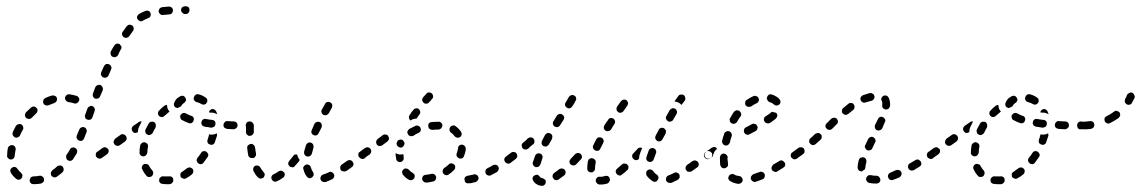

<svg xmlns="http://www.w3.org/2000/svg" viewBox="-20 -573 3655 615"><path d="M115 13Q117 12 119 10Q120 7 121 5Q121 3 121 0Q120 -5 115 -8Q111 -11 106 -10Q97 -8 87 -8Q85 -8 82 -7Q80 -6 78 -4Q77 -2 76 0Q75 2 75 5Q75 10 79 14Q82 17 88 17Q100 17 111 15Q113 14 115 13ZM41 3Q46 2 49 -2Q51 -4 51 -6Q52 -9 52 -11Q52 -14 50 -16Q49 -18 47 -20Q41 -25 36 -32Q33 -37 28 -38Q23 -39 19 -36Q17 -35 15 -33Q14 -31 13 -28Q13 -26 13 -24Q14 -21 15 -19Q22 -8 32 0Q36 3 41 3ZM183 -25Q184 -28 184 -30Q184 -33 183 -35Q182 -37 181 -39Q177 -43 172 -43Q167 -43 163 -40Q156 -33 148 -28Q146 -26 145 -24Q143 -22 143 -19Q142 -17 143 -15Q143 -12 145 -10Q148 -6 153 -5Q158 -4 162 -7Q171 -13 180 -21Q182 -23 183 -25ZM227 -92Q225 -97 221 -99Q219 -100 216 -101Q214 -101 211 -100Q209 -100 207 -98Q205 -97 204 -94Q199 -85 193 -77Q191 -73 192 -68Q193 -62 197 -60Q199 -58 202 -58Q204 -57 206 -58Q209 -58 211 -60Q213 -61 214 -63Q220 -72 226 -82Q228 -87 227 -92ZM3 -71Q4 -69 5 -67Q7 -65 9 -64Q11 -62 14 -62Q19 -62 23 -65Q27 -69 27 -74Q28 -84 30 -93Q31 -96 30 -98Q29 -101 28 -103Q27 -105 25 -106Q22 -108 20 -108Q15 -109 11 -106Q6 -103 5 -98Q3 -87 3 -76Q2 -73 3 -71ZM258 -154Q258 -156 257 -158Q256 -161 255 -162Q253 -164 251 -165Q246 -167 241 -165Q236 -163 234 -158Q230 -148 226 -139Q224 -134 226 -130Q228 -125 232 -123Q237 -121 242 -122Q247 -124 249 -129Q253 -138 257 -149Q258 -151 258 -154ZM20 -145Q20 -142 21 -140Q22 -138 24 -136Q25 -134 28 -133Q32 -131 37 -133Q42 -135 44 -139Q48 -149 53 -157Q54 -159 55 -162Q55 -164 54 -167Q54 -169 52 -171Q51 -173 49 -174Q44 -177 39 -175Q34 -174 31 -170Q26 -160 21 -150Q20 -147 20 -145ZM283 -226Q281 -231 276 -233Q274 -234 271 -234Q269 -234 267 -232Q264 -231 263 -230Q261 -228 260 -225L253 -206Q251 -201 253 -196Q255 -191 260 -190Q262 -189 265 -189Q267 -189 270 -190Q272 -191 274 -193Q275 -195 276 -197L283 -217Q285 -222 283 -226ZM61 -209Q60 -207 60 -204Q60 -202 61 -199Q62 -197 64 -195Q68 -192 73 -192Q78 -192 82 -196Q89 -203 96 -210Q98 -211 99 -214Q100 -216 100 -218Q100 -221 100 -223Q99 -226 97 -227Q94 -231 89 -232Q84 -232 80 -229Q71 -221 63 -213Q62 -211 61 -209ZM121 -256Q119 -254 119 -252Q118 -249 118 -247Q118 -244 119 -242Q120 -240 122 -238Q124 -236 126 -236Q128 -235 131 -235Q133 -235 136 -236Q145 -240 154 -243Q159 -245 161 -249Q164 -254 162 -259Q161 -264 156 -266Q151 -268 146 -267Q136 -264 125 -259Q123 -258 121 -256ZM198 -271Q195 -270 193 -268Q191 -267 190 -265Q189 -263 188 -260Q188 -255 191 -251Q194 -247 199 -246Q209 -245 217 -242Q222 -240 227 -243Q231 -245 233 -250Q234 -252 234 -255Q234 -257 233 -259Q231 -262 230 -263Q228 -265 225 -266Q215 -269 202 -271Q200 -271 198 -271ZM308 -294Q306 -299 301 -301Q297 -302 292 -300Q287 -298 285 -293L278 -274Q276 -269 278 -264Q280 -259 285 -257Q290 -256 295 -258Q299 -260 301 -265L309 -284Q311 -289 308 -294ZM337 -356Q337 -358 336 -360Q335 -363 333 -364Q332 -366 329 -367Q327 -368 325 -368Q322 -368 320 -368Q318 -367 316 -365Q314 -363 313 -361Q309 -351 304 -341Q302 -336 304 -332Q306 -327 311 -325Q316 -323 321 -325Q326 -327 328 -332Q332 -342 336 -351Q337 -353 337 -356ZM369 -419Q369 -422 369 -424Q368 -426 366 -428Q365 -430 363 -432Q358 -434 353 -433Q348 -431 346 -427Q340 -418 335 -408Q333 -403 335 -398Q336 -393 341 -391Q345 -389 350 -390Q355 -392 358 -396Q362 -406 367 -415Q369 -417 369 -419ZM408 -483Q408 -488 404 -491Q399 -494 394 -494Q389 -493 386 -489Q380 -480 373 -471Q370 -467 371 -462Q372 -457 376 -454Q381 -451 386 -452Q391 -453 394 -457Q400 -466 406 -474Q409 -478 408 -483ZM459 -517Q461 -519 462 -521Q463 -524 463 -526Q463 -529 462 -531Q461 -536 456 -538Q451 -540 446 -538Q435 -534 425 -528Q421 -525 419 -520Q418 -515 421 -511Q424 -507 429 -505Q434 -504 438 -507Q445 -511 455 -515Q457 -516 459 -517ZM531 -531Q534 -535 534 -540Q534 -545 530 -549Q526 -552 521 -552Q509 -551 499 -550Q497 -549 494 -548Q492 -547 491 -545Q489 -543 489 -541Q488 -538 488 -536Q489 -531 493 -528Q497 -524 502 -525Q512 -526 523 -527Q528 -527 531 -531ZM584 -532Q587 -536 587 -541Q587 -546 584 -550Q580 -553 575 -553H573Q568 -553 564 -550Q560 -546 560 -541Q560 -536 564 -532Q568 -528 573 -528H575Q580 -528 584 -532Z M524 17Q527 16 529 15Q531 14 532 12Q534 10 535 8Q535 5 535 3Q535 -2 531 -6Q526 -9 521 -8Q517 -8 513 -8Q508 -8 504 -8Q501 -9 499 -8Q497 -7 495 -6Q493 -4 491 -2Q490 0 490 2Q489 8 492 12Q496 16 501 16Q507 17 513 17Q519 17 524 17ZM599 -23Q600 -28 597 -32Q595 -34 593 -35Q591 -36 588 -37Q586 -37 584 -36Q581 -36 579 -34Q571 -28 564 -23Q561 -22 560 -20Q558 -18 558 -16Q557 -13 558 -11Q558 -8 559 -6Q562 -2 567 -1Q572 1 576 -2Q586 -7 594 -14Q599 -18 599 -23ZM458 -6Q463 -6 467 -9Q470 -13 471 -18Q471 -23 468 -27Q462 -33 458 -41Q456 -46 451 -47Q446 -49 441 -47Q439 -46 437 -44Q436 -42 435 -40Q434 -37 434 -35Q435 -32 436 -30Q441 -19 449 -10Q452 -6 458 -6ZM647 -79Q645 -84 641 -87Q639 -88 637 -89Q634 -89 632 -89Q629 -88 627 -87Q625 -85 624 -83Q619 -75 613 -68Q609 -63 610 -58Q611 -53 615 -50Q617 -48 619 -48Q621 -47 624 -47Q626 -48 629 -49Q631 -50 632 -52Q639 -61 645 -70Q648 -74 647 -79ZM328 -87Q329 -92 326 -96Q324 -98 322 -99Q320 -101 318 -101Q315 -102 313 -101Q310 -100 308 -99Q298 -91 292 -87Q290 -86 288 -84Q287 -82 287 -79Q286 -77 287 -74Q287 -72 289 -70Q292 -66 297 -65Q302 -64 306 -67Q312 -71 323 -79Q327 -82 328 -87ZM430 -76Q433 -73 438 -72Q443 -72 447 -75Q451 -79 452 -84Q452 -93 454 -103Q455 -108 452 -112Q449 -116 444 -117Q442 -118 439 -117Q437 -117 435 -115Q433 -114 431 -112Q430 -110 429 -107Q427 -97 427 -86Q426 -80 430 -76ZM384 -124Q385 -126 386 -128Q386 -131 385 -133Q385 -136 383 -138Q380 -142 375 -143Q370 -144 366 -141L349 -129Q347 -127 346 -125Q345 -123 344 -120Q344 -118 344 -116Q345 -113 346 -111Q348 -109 350 -108Q352 -106 355 -106Q357 -106 360 -106Q362 -107 364 -108L381 -120Q383 -122 384 -124ZM675 -142Q675 -144 674 -146Q671 -144 667 -143Q661 -141 654 -142Q652 -142 650 -143Q648 -134 645 -126Q644 -123 644 -121Q644 -119 645 -116Q646 -114 648 -112Q650 -111 653 -110Q657 -108 662 -110Q667 -113 668 -117Q672 -128 675 -138Q675 -140 675 -142ZM446 -149Q447 -144 452 -142Q457 -139 461 -141Q466 -143 469 -147Q473 -156 478 -164Q480 -169 479 -174Q478 -179 474 -182Q469 -184 464 -183Q459 -182 456 -177Q451 -168 446 -158Q444 -154 446 -149ZM412 -147Q407 -148 404 -153Q403 -155 402 -157Q402 -159 402 -162Q402 -164 404 -166Q405 -169 407 -170L422 -180L424 -182Q426 -183 429 -184Q431 -184 434 -184Q430 -176 426 -168Q423 -162 422 -155Q422 -153 422 -150Q417 -147 412 -147ZM789 -162Q792 -166 793 -171Q793 -173 792 -176Q791 -178 789 -180Q787 -182 785 -183Q783 -183 780 -184H779Q774 -184 770 -180Q767 -176 767 -171Q767 -169 768 -166Q769 -164 770 -162Q772 -160 774 -159Q777 -159 779 -159H780Q785 -158 789 -162ZM733 -160Q735 -161 737 -163Q739 -164 740 -167Q741 -169 741 -171Q741 -177 738 -180Q734 -184 729 -184L709 -185Q706 -185 704 -185Q702 -184 700 -182Q698 -180 697 -178Q696 -176 696 -173Q695 -168 699 -164Q702 -161 708 -160L728 -159Q731 -159 733 -160ZM661 -165Q664 -166 666 -167Q668 -169 669 -171Q670 -173 670 -175Q671 -181 668 -185Q664 -189 659 -189Q649 -190 639 -192Q634 -193 630 -190Q626 -187 625 -181Q625 -179 625 -177Q626 -174 627 -172Q629 -170 631 -169Q633 -168 636 -167Q646 -166 656 -164Q659 -164 661 -165ZM594 -179Q599 -182 600 -187Q601 -189 601 -192Q601 -194 600 -196Q598 -198 597 -200Q595 -202 592 -202Q582 -206 575 -210Q571 -212 566 -211Q561 -209 558 -204Q556 -200 558 -195Q559 -190 564 -188Q573 -183 584 -179Q589 -177 594 -179ZM486 -210Q486 -205 489 -202Q493 -198 498 -198Q503 -198 507 -202Q514 -208 521 -214Q522 -215 522 -215Q523 -216 523 -216Q519 -220 517 -225Q515 -231 515 -237Q512 -237 510 -236Q507 -235 506 -234Q497 -227 490 -219Q486 -216 486 -210ZM653 -220Q655 -222 657 -223Q662 -225 667 -222Q671 -220 673 -215Q675 -211 676 -207Q675 -207 674 -208Q668 -211 662 -212Q655 -212 649 -213Q649 -214 650 -215Q650 -216 650 -216Q651 -219 653 -220ZM538 -234Q536 -239 538 -244Q541 -251 546 -257Q551 -261 558 -265Q562 -267 567 -266Q572 -264 574 -259Q576 -257 576 -255Q576 -252 575 -250Q574 -247 573 -246Q571 -244 569 -243Q563 -239 561 -234Q561 -234 560 -233Q560 -233 560 -232Q560 -232 559 -232Q554 -230 549 -227Q548 -227 547 -227Q546 -227 545 -228Q540 -229 538 -234ZM606 -269Q602 -266 601 -261Q599 -256 602 -252Q605 -247 610 -246Q618 -244 625 -240Q627 -239 629 -238Q632 -238 634 -238Q637 -239 639 -240Q641 -242 642 -244Q644 -246 644 -248Q644 -251 644 -253Q643 -256 642 -258Q640 -260 638 -261Q628 -268 616 -271Q610 -272 606 -269Z M1048 -2Q1049 -4 1050 -6Q1051 -9 1051 -11Q1050 -13 1049 -16Q1047 -20 1042 -22Q1037 -24 1033 -21Q1022 -16 1015 -14Q1013 -13 1011 -12Q1009 -10 1008 -8Q1007 -6 1006 -3Q1006 -1 1007 2Q1008 6 1013 9Q1018 11 1023 10Q1032 7 1044 1Q1046 0 1048 -2ZM892 -12Q893 -17 890 -21Q888 -23 886 -24Q884 -26 882 -26Q879 -27 877 -26Q874 -25 872 -24Q864 -18 857 -15Q852 -13 850 -8Q848 -4 850 1Q851 3 853 5Q854 7 857 8Q859 9 861 9Q864 9 866 8Q876 4 887 -4Q891 -7 892 -12ZM810 -2Q812 -1 815 -1Q817 -1 820 -2Q822 -3 824 -4Q827 -8 828 -13Q828 -18 824 -22Q819 -28 814 -36Q813 -39 811 -40Q809 -42 807 -42Q805 -43 802 -43Q800 -43 797 -42Q795 -40 794 -39Q792 -37 791 -34Q791 -32 791 -29Q791 -27 792 -25Q798 -13 806 -5Q808 -3 810 -2ZM971 -2Q976 -2 980 -5Q982 -7 983 -9Q985 -11 985 -14Q985 -16 984 -18Q984 -21 982 -23Q978 -28 976 -36Q975 -41 971 -44Q966 -47 961 -46Q959 -45 957 -44Q955 -42 953 -40Q952 -38 951 -36Q951 -33 952 -31Q955 -17 963 -7Q966 -3 971 -2ZM1112 -45Q1113 -50 1110 -54Q1107 -59 1102 -60Q1097 -61 1092 -58Q1083 -52 1075 -46Q1073 -45 1072 -43Q1070 -41 1070 -38Q1069 -36 1070 -34Q1070 -31 1071 -29Q1074 -25 1079 -24Q1084 -23 1089 -25Q1097 -31 1106 -37Q1111 -40 1112 -45ZM939 -60Q940 -60 940 -61Q938 -63 937 -65Q933 -71 932 -78Q931 -78 929 -78Q928 -79 927 -78Q924 -78 922 -77Q920 -75 919 -73Q912 -65 906 -57Q903 -53 903 -48Q904 -43 908 -40Q910 -38 912 -38Q915 -37 917 -37Q919 -37 922 -38Q924 -40 925 -42Q932 -49 939 -58Q939 -59 939 -60ZM1153 -70Q1154 -72 1154 -75Q1155 -77 1154 -80Q1154 -82 1152 -84Q1149 -88 1144 -89Q1139 -90 1135 -87H1134Q1132 -85 1131 -83Q1129 -81 1129 -79Q1128 -76 1129 -74Q1130 -71 1131 -69Q1134 -65 1139 -64Q1144 -63 1148 -66L1149 -67Q1151 -68 1153 -70ZM781 -68Q785 -66 790 -67Q793 -67 795 -68Q797 -70 798 -72Q799 -74 800 -76Q800 -79 800 -81Q798 -91 797 -101Q796 -104 795 -106Q794 -108 792 -109Q790 -111 788 -112Q785 -112 783 -112Q778 -111 774 -107Q771 -103 772 -98Q773 -87 775 -76Q776 -71 781 -68ZM954 -82Q955 -80 956 -77Q957 -75 959 -74Q961 -72 964 -72Q966 -71 969 -72Q971 -72 973 -73Q975 -75 977 -77Q978 -79 979 -81Q981 -90 984 -100Q985 -103 984 -105Q984 -108 983 -110Q982 -112 980 -114Q978 -115 976 -116Q971 -118 966 -115Q962 -113 960 -108Q957 -97 954 -87Q954 -84 954 -82ZM769 -145Q770 -143 772 -141Q774 -139 776 -138Q778 -138 781 -138Q786 -138 789 -142Q793 -145 793 -151Q793 -161 793 -171Q793 -176 789 -180Q785 -183 780 -183Q775 -183 771 -180Q768 -176 768 -171Q768 -160 768 -150Q768 -147 769 -145ZM978 -147Q980 -142 985 -140Q990 -138 995 -140Q999 -142 1001 -147Q1005 -156 1010 -165Q1012 -170 1010 -175Q1009 -180 1004 -182Q999 -184 994 -182Q990 -181 987 -176Q983 -166 979 -157Q976 -152 978 -147ZM1010 -213Q1011 -208 1016 -205Q1020 -203 1025 -204Q1030 -206 1033 -210Q1038 -219 1043 -228Q1044 -230 1044 -233Q1045 -235 1044 -238Q1043 -240 1042 -242Q1040 -244 1038 -245Q1033 -248 1028 -246Q1023 -245 1021 -240Q1016 -231 1011 -222Q1008 -217 1010 -213Z M1375 3Q1378 -2 1377 -7Q1376 -9 1375 -11Q1373 -13 1371 -15Q1369 -16 1367 -16Q1364 -17 1362 -16Q1353 -14 1344 -13Q1339 -13 1335 -9Q1332 -5 1332 1Q1333 3 1334 5Q1335 7 1337 9Q1339 11 1341 11Q1344 12 1346 12Q1357 11 1368 8Q1373 7 1375 3ZM1299 4Q1304 2 1307 -2Q1308 -4 1308 -7Q1309 -9 1308 -12Q1307 -14 1306 -16Q1304 -18 1302 -19Q1295 -23 1290 -29Q1288 -31 1286 -32Q1284 -33 1281 -33Q1279 -34 1276 -33Q1274 -32 1272 -30Q1270 -29 1269 -26Q1268 -24 1268 -22Q1268 -19 1269 -17Q1269 -15 1271 -13Q1279 -3 1290 3Q1294 5 1299 4ZM1437 -32Q1438 -34 1438 -37Q1438 -39 1438 -41Q1437 -44 1435 -46Q1431 -49 1426 -50Q1421 -50 1417 -46Q1411 -40 1403 -35Q1399 -32 1398 -27Q1397 -21 1400 -17Q1403 -13 1408 -12Q1413 -11 1417 -14Q1426 -20 1434 -28Q1436 -30 1437 -32ZM1254 -56Q1258 -53 1263 -54Q1268 -55 1271 -59Q1274 -63 1273 -68Q1273 -74 1272 -79Q1266 -78 1260 -78Q1254 -79 1248 -82Q1247 -82 1247 -82Q1247 -73 1249 -65Q1249 -59 1254 -56ZM1167 -82Q1168 -84 1169 -86Q1169 -89 1169 -91Q1168 -94 1167 -96Q1164 -100 1159 -101Q1154 -102 1149 -99L1133 -87Q1131 -86 1129 -84Q1128 -82 1128 -79Q1127 -77 1128 -74Q1128 -72 1130 -70Q1133 -66 1138 -65Q1143 -64 1147 -67L1164 -78Q1166 -80 1167 -82ZM1469 -105Q1465 -109 1460 -110Q1458 -110 1455 -109Q1453 -108 1451 -107Q1449 -105 1448 -103Q1447 -100 1447 -98Q1446 -89 1443 -82Q1442 -80 1442 -77Q1442 -75 1443 -73Q1444 -70 1446 -69Q1448 -67 1450 -66Q1455 -64 1460 -66Q1465 -68 1466 -73Q1471 -84 1472 -96Q1472 -101 1469 -105ZM1251 -109Q1253 -104 1258 -102Q1262 -99 1267 -101Q1272 -103 1274 -108Q1277 -113 1275 -117Q1273 -122 1269 -125Q1264 -127 1259 -125Q1254 -124 1252 -119V-118Q1249 -114 1251 -109ZM1226 -128Q1226 -133 1223 -138Q1220 -142 1215 -142Q1210 -143 1206 -140Q1198 -134 1190 -128Q1186 -125 1185 -120Q1184 -115 1187 -110Q1190 -106 1195 -105Q1201 -105 1205 -108Q1213 -114 1221 -120Q1225 -123 1226 -128ZM1430 -171Q1425 -170 1422 -166Q1419 -161 1420 -156Q1420 -151 1425 -148Q1431 -144 1436 -137Q1439 -133 1444 -132Q1449 -131 1454 -134Q1458 -137 1459 -143Q1459 -148 1456 -152Q1449 -162 1439 -169Q1435 -172 1430 -171ZM1285 -152Q1284 -147 1287 -143Q1289 -138 1295 -137Q1300 -136 1304 -138Q1311 -143 1320 -147Q1325 -149 1327 -153Q1329 -158 1327 -163Q1325 -168 1320 -170Q1315 -172 1311 -170Q1300 -165 1291 -160Q1287 -157 1285 -152ZM1354 -178Q1351 -174 1352 -169Q1352 -163 1356 -160Q1360 -157 1365 -157Q1375 -158 1384 -158Q1387 -159 1389 -159Q1391 -160 1393 -162Q1395 -164 1396 -166Q1397 -169 1397 -171Q1397 -176 1393 -180Q1389 -184 1384 -183Q1373 -183 1363 -182Q1358 -182 1354 -178ZM1314 -193Q1319 -200 1324 -207Q1327 -211 1326 -216Q1325 -221 1321 -224Q1317 -227 1312 -226Q1307 -225 1304 -221Q1297 -213 1292 -204Q1289 -200 1290 -195Q1291 -190 1295 -187Q1298 -189 1302 -191Q1308 -193 1314 -193ZM1367 -261Q1368 -263 1367 -265Q1367 -268 1366 -270Q1365 -272 1363 -274Q1359 -277 1354 -277Q1349 -277 1346 -273Q1342 -269 1335 -261Q1334 -259 1333 -257Q1332 -255 1332 -252Q1333 -250 1334 -248Q1335 -245 1337 -244Q1341 -240 1346 -241Q1351 -241 1354 -245Q1357 -248 1360 -251Q1360 -251 1360 -252Q1361 -252 1361 -253L1364 -256Q1366 -258 1367 -261Z M1715 22Q1720 23 1724 19Q1728 16 1728 11Q1728 8 1728 6Q1727 3 1725 2Q1723 0 1721 -1Q1719 -2 1716 -3Q1714 -3 1712 -4Q1710 -5 1709 -7Q1707 -11 1702 -13Q1697 -14 1692 -11Q1688 -9 1686 -4Q1685 1 1688 6Q1692 13 1699 17Q1706 22 1715 22ZM1932 8Q1935 4 1933 -1Q1932 -4 1931 -6Q1929 -7 1927 -9Q1924 -10 1922 -10Q1920 -10 1917 -9Q1908 -6 1902 -7Q1900 -7 1898 -7Q1895 -6 1893 -5Q1891 -3 1890 -1Q1889 1 1888 4Q1888 9 1891 13Q1894 17 1899 18Q1911 19 1925 15Q1930 13 1932 8ZM1504 10Q1507 9 1508 7Q1510 6 1511 3Q1513 1 1513 -1Q1513 -4 1512 -6Q1511 -11 1506 -13Q1502 -16 1497 -14Q1489 -12 1483 -11Q1481 -11 1480 -11Q1480 -11 1480 -10Q1479 -10 1479 -10Q1477 -10 1475 -9Q1473 -8 1471 -7Q1469 -5 1468 -2Q1467 0 1468 2Q1468 8 1471 11Q1475 15 1480 14Q1483 14 1487 14Q1495 12 1504 10ZM2154 0Q2156 -2 2157 -4Q2157 -7 2157 -9Q2157 -12 2156 -14Q2153 -19 2148 -20Q2143 -22 2139 -19Q2129 -14 2121 -11Q2116 -9 2114 -4Q2112 1 2114 6Q2115 8 2117 10Q2118 11 2121 12Q2123 13 2125 13Q2128 13 2130 13Q2139 9 2151 3Q2153 2 2154 0ZM2075 9Q2077 10 2080 9Q2082 8 2084 7Q2086 5 2087 3Q2090 -1 2089 -6Q2088 -11 2083 -14Q2077 -18 2073 -24Q2071 -27 2069 -28Q2067 -29 2065 -30Q2062 -31 2060 -30Q2057 -30 2055 -28Q2051 -26 2050 -21Q2049 -15 2051 -11Q2059 0 2070 7Q2072 9 2075 9ZM1792 -20Q1792 -25 1789 -29Q1788 -31 1785 -32Q1783 -33 1781 -33Q1778 -34 1776 -33Q1773 -32 1771 -31Q1763 -24 1755 -19Q1751 -16 1750 -11Q1749 -6 1752 -2Q1753 0 1755 2Q1757 3 1760 4Q1762 4 1765 4Q1767 3 1769 2Q1778 -4 1787 -11Q1791 -14 1792 -20ZM1577 -30Q1579 -35 1576 -39Q1575 -42 1573 -43Q1571 -45 1568 -45Q1566 -46 1563 -45Q1561 -45 1559 -44Q1550 -38 1541 -34Q1539 -32 1537 -31Q1536 -29 1535 -26Q1534 -24 1535 -21Q1535 -19 1536 -17Q1539 -12 1544 -11Q1548 -9 1553 -12Q1562 -17 1572 -22Q1576 -25 1577 -30ZM1992 -32Q1993 -34 1993 -36Q1993 -39 1993 -41Q1992 -43 1990 -45Q1987 -49 1981 -49Q1976 -50 1972 -46Q1964 -39 1957 -33Q1953 -30 1952 -25Q1952 -20 1955 -16Q1956 -14 1959 -13Q1961 -11 1963 -11Q1966 -11 1968 -11Q1971 -12 1972 -14Q1981 -20 1989 -28Q1991 -29 1992 -32ZM1865 -24Q1861 -27 1861 -33Q1861 -43 1863 -56Q1864 -59 1865 -61Q1866 -63 1868 -64Q1870 -66 1873 -66Q1875 -67 1878 -66Q1883 -65 1886 -61Q1889 -57 1888 -52Q1886 -42 1886 -34Q1886 -31 1885 -29Q1885 -27 1883 -25Q1881 -24 1880 -23Q1879 -22 1878 -21Q1877 -21 1876 -21Q1875 -21 1874 -21Q1869 -20 1865 -24ZM2218 -44Q2219 -49 2216 -54Q2214 -56 2212 -57Q2210 -58 2208 -59Q2205 -59 2203 -59Q2200 -58 2198 -57Q2189 -50 2181 -45Q2177 -42 2176 -37Q2175 -32 2178 -28Q2179 -26 2181 -24Q2183 -23 2186 -23Q2188 -22 2190 -23Q2193 -23 2195 -24Q2203 -30 2212 -36Q2217 -39 2218 -44ZM1688 -44Q1690 -40 1695 -38Q1698 -37 1700 -38Q1703 -38 1705 -39Q1707 -40 1708 -42Q1710 -44 1711 -46Q1714 -55 1717 -65Q1719 -70 1717 -75Q1715 -80 1710 -81Q1708 -82 1705 -82Q1703 -82 1701 -81Q1698 -80 1697 -78Q1695 -77 1694 -74Q1690 -64 1687 -54Q1685 -49 1688 -44ZM1840 -62 1826 -47Q1822 -43 1817 -43Q1812 -43 1808 -46Q1806 -48 1805 -50Q1804 -53 1804 -55Q1804 -57 1805 -60Q1806 -62 1808 -64L1822 -79Q1826 -83 1831 -83Q1836 -83 1840 -80Q1842 -78 1843 -76Q1844 -73 1844 -71Q1844 -70 1844 -70Q1844 -69 1844 -68Q1843 -66 1842 -64Q1842 -64 1841 -63Q1841 -63 1840 -62ZM1637 -72Q1637 -78 1634 -82Q1633 -84 1631 -85Q1628 -86 1626 -86Q1623 -87 1621 -86Q1619 -85 1617 -84Q1608 -77 1600 -71Q1596 -68 1595 -63Q1595 -58 1598 -54Q1601 -50 1606 -49Q1611 -48 1615 -51Q1623 -57 1632 -64Q1636 -67 1637 -72ZM2050 -66Q2050 -63 2051 -61Q2052 -59 2054 -57Q2056 -56 2058 -55Q2063 -53 2068 -56Q2073 -58 2074 -63Q2077 -71 2081 -82Q2082 -84 2082 -86Q2082 -89 2081 -91Q2080 -94 2079 -95Q2077 -97 2074 -98Q2070 -100 2065 -98Q2060 -96 2058 -91Q2054 -80 2051 -71Q2050 -68 2050 -66ZM2018 -60Q2012 -60 2009 -64Q2007 -65 2006 -68Q2005 -70 2005 -72Q2005 -75 2005 -77Q2006 -79 2008 -81Q2015 -89 2022 -96Q2025 -100 2029 -100Q2033 -101 2037 -99Q2032 -88 2029 -78Q2027 -72 2027 -65Q2027 -65 2026 -64Q2023 -60 2018 -60ZM2260 -70Q2261 -72 2261 -75Q2262 -77 2261 -80Q2261 -82 2259 -84Q2256 -88 2251 -89Q2246 -90 2242 -87L2240 -86Q2238 -85 2237 -82Q2235 -80 2235 -78Q2234 -75 2235 -73Q2235 -71 2237 -69Q2240 -64 2245 -63Q2250 -63 2254 -65L2256 -67Q2258 -68 2260 -70ZM1879 -102Q1879 -100 1880 -98Q1881 -95 1883 -94Q1884 -92 1887 -91Q1891 -89 1896 -90Q1901 -92 1903 -97Q1907 -106 1912 -115Q1915 -120 1913 -125Q1911 -130 1907 -132Q1902 -134 1897 -133Q1892 -131 1890 -127Q1885 -117 1880 -107Q1879 -105 1879 -102ZM1678 -103 1688 -111Q1692 -114 1692 -120Q1692 -125 1689 -129Q1685 -133 1680 -133Q1675 -133 1671 -130L1662 -121L1655 -116Q1654 -114 1652 -112Q1651 -110 1651 -107Q1651 -105 1652 -102Q1653 -100 1654 -98Q1658 -94 1663 -94Q1668 -94 1672 -97ZM1715 -112Q1717 -107 1721 -105Q1723 -104 1726 -104Q1728 -103 1731 -104Q1733 -105 1735 -107Q1737 -108 1738 -110Q1743 -119 1748 -128Q1750 -133 1749 -138Q1748 -143 1743 -145Q1739 -148 1734 -147Q1729 -145 1726 -141Q1721 -131 1716 -122Q1714 -117 1715 -112ZM2079 -129Q2081 -124 2086 -121Q2088 -120 2090 -120Q2093 -120 2095 -121Q2097 -121 2099 -123Q2101 -125 2102 -127Q2107 -136 2112 -145Q2113 -148 2113 -150Q2114 -152 2113 -155Q2112 -157 2110 -159Q2109 -161 2107 -162Q2102 -165 2097 -163Q2092 -162 2090 -157Q2085 -147 2080 -138Q2078 -134 2079 -129ZM1914 -167Q1914 -165 1914 -162Q1915 -160 1916 -158Q1918 -156 1920 -154Q1924 -152 1929 -153Q1934 -154 1937 -158Q1942 -167 1948 -176Q1951 -180 1950 -185Q1949 -190 1945 -193Q1943 -194 1940 -195Q1938 -195 1935 -195Q1933 -194 1931 -193Q1929 -192 1928 -189Q1921 -180 1916 -172Q1915 -170 1914 -167ZM1751 -176Q1752 -171 1756 -168Q1761 -165 1766 -166Q1771 -167 1774 -172L1785 -189Q1788 -194 1787 -199Q1785 -204 1781 -206Q1777 -209 1772 -208Q1767 -207 1764 -203L1753 -185Q1750 -181 1751 -176ZM2113 -193Q2115 -188 2119 -185Q2121 -184 2124 -183Q2126 -183 2129 -184Q2131 -184 2133 -186Q2135 -187 2136 -189L2147 -208Q2150 -212 2148 -217Q2147 -222 2142 -225Q2140 -226 2138 -226Q2135 -227 2133 -226Q2131 -225 2129 -224Q2127 -222 2125 -220L2115 -202Q2112 -198 2113 -193ZM1955 -227Q1954 -225 1955 -223Q1955 -220 1956 -218Q1958 -216 1960 -214Q1964 -211 1969 -212Q1974 -213 1977 -217L1989 -234Q1991 -236 1991 -239Q1992 -241 1992 -243Q1991 -246 1990 -248Q1989 -250 1987 -252Q1985 -253 1982 -254Q1980 -254 1977 -254Q1975 -253 1973 -252Q1971 -251 1969 -249L1957 -232Q1955 -230 1955 -227ZM1790 -236Q1791 -231 1796 -228Q1798 -227 1800 -226Q1803 -226 1805 -226Q1807 -227 1809 -228Q1811 -230 1813 -232Q1821 -244 1824 -251Q1827 -255 1825 -260Q1824 -265 1819 -267Q1815 -270 1810 -268Q1805 -267 1802 -262Q1799 -257 1792 -245Q1789 -241 1790 -236ZM2141 -249 2153 -266Q2156 -270 2161 -270Q2166 -271 2171 -268Q2174 -265 2175 -260Q2176 -255 2174 -251H2173Q2173 -250 2173 -250Q2172 -249 2172 -249L2163 -237Q2159 -241 2154 -244Q2148 -247 2141 -248Q2141 -249 2140 -249Q2140 -249 2141 -249Q2141 -249 2141 -249Z M2354 13Q2358 10 2359 5Q2359 2 2358 0Q2358 -2 2356 -4Q2355 -6 2352 -8Q2350 -9 2348 -9Q2338 -10 2332 -14Q2329 -15 2327 -16Q2325 -16 2322 -15Q2320 -15 2318 -13Q2316 -12 2315 -10Q2312 -5 2313 0Q2315 5 2319 7Q2330 14 2345 16Q2350 16 2354 13ZM2429 -6Q2431 -11 2429 -16Q2428 -18 2426 -20Q2425 -21 2422 -22Q2420 -23 2417 -23Q2415 -23 2413 -22Q2403 -18 2393 -15Q2389 -13 2386 -8Q2384 -4 2385 1Q2386 3 2388 5Q2389 7 2392 8Q2394 9 2396 10Q2399 10 2401 9Q2411 6 2423 1Q2428 -1 2429 -6ZM2493 -39Q2494 -41 2495 -44Q2495 -46 2495 -49Q2494 -51 2493 -53Q2490 -57 2485 -59Q2480 -60 2476 -57Q2466 -51 2457 -46Q2455 -44 2454 -42Q2452 -40 2452 -38Q2451 -36 2451 -33Q2452 -31 2453 -28Q2456 -24 2461 -23Q2466 -21 2470 -24Q2479 -30 2489 -36Q2491 -37 2493 -39ZM2286 -66Q2286 -54 2287 -44Q2288 -42 2289 -40Q2290 -38 2292 -36Q2294 -35 2297 -34Q2299 -34 2301 -34Q2304 -34 2306 -36Q2308 -37 2310 -39Q2311 -41 2312 -43Q2312 -46 2312 -48Q2311 -56 2310 -66L2311 -68Q2311 -73 2307 -77Q2303 -81 2298 -81Q2293 -81 2289 -77Q2286 -73 2286 -68ZM2540 -75Q2541 -80 2538 -84Q2537 -86 2535 -88Q2533 -89 2530 -89Q2528 -90 2525 -89Q2523 -89 2521 -87L2518 -85Q2514 -83 2513 -77Q2512 -72 2515 -68Q2517 -66 2519 -65Q2521 -63 2523 -63Q2526 -62 2528 -63Q2531 -64 2533 -65L2535 -67Q2539 -70 2540 -75ZM2252 -65Q2249 -64 2247 -65Q2244 -65 2242 -66Q2240 -68 2239 -70Q2236 -74 2237 -79Q2238 -84 2242 -87Q2251 -94 2260 -100Q2262 -101 2265 -102Q2267 -102 2270 -102Q2272 -101 2274 -100Q2276 -98 2277 -96Q2275 -95 2273 -93Q2268 -88 2266 -81Q2264 -77 2263 -72Q2260 -69 2256 -67Q2254 -65 2252 -65ZM2297 -137Q2295 -130 2293 -122Q2292 -117 2295 -113Q2297 -109 2302 -107Q2305 -107 2307 -107Q2310 -107 2312 -109Q2314 -110 2315 -112Q2317 -114 2318 -116Q2319 -123 2321 -129Q2322 -132 2323 -134Q2323 -134 2323 -135Q2323 -135 2323 -135L2324 -138Q2325 -143 2322 -147Q2319 -152 2314 -153Q2312 -153 2309 -153Q2307 -152 2305 -151Q2303 -150 2301 -148Q2300 -146 2299 -143V-141Q2298 -140 2297 -137ZM2406 -161Q2408 -166 2405 -170Q2403 -175 2398 -176Q2393 -178 2388 -175L2369 -165Q2364 -162 2363 -157Q2362 -152 2364 -148Q2365 -146 2367 -144Q2369 -143 2371 -142Q2374 -141 2376 -141Q2379 -142 2381 -143L2400 -153Q2405 -156 2406 -161ZM2317 -190Q2317 -188 2318 -185Q2318 -183 2320 -181Q2321 -179 2324 -178Q2328 -175 2333 -177Q2338 -178 2341 -183Q2346 -192 2352 -200Q2355 -204 2354 -209Q2353 -214 2349 -217Q2347 -219 2345 -219Q2342 -220 2340 -220Q2337 -219 2335 -218Q2333 -217 2331 -215Q2324 -205 2319 -195Q2317 -193 2317 -190ZM2470 -202Q2470 -207 2467 -211Q2466 -211 2466 -212Q2466 -212 2465 -212Q2459 -213 2454 -215Q2453 -215 2451 -214Q2450 -213 2449 -212Q2443 -207 2433 -201Q2428 -198 2427 -193Q2426 -188 2429 -183Q2432 -179 2437 -178Q2442 -177 2446 -179Q2458 -187 2465 -193Q2469 -197 2470 -202ZM2367 -246Q2366 -240 2368 -236Q2371 -232 2376 -231Q2381 -230 2386 -232Q2394 -238 2403 -242Q2408 -244 2410 -249Q2412 -253 2410 -258Q2408 -263 2403 -265Q2398 -267 2393 -265Q2382 -260 2372 -253Q2368 -251 2367 -246ZM2453 -270Q2450 -271 2448 -271Q2445 -271 2443 -270Q2441 -268 2439 -266Q2438 -265 2437 -262Q2435 -257 2438 -253Q2440 -248 2445 -246Q2449 -245 2453 -243Q2456 -241 2458 -239Q2462 -235 2467 -235Q2472 -235 2476 -238Q2480 -242 2480 -247Q2480 -252 2476 -256Q2472 -261 2466 -264Q2460 -268 2453 -270Z M2796 12Q2800 8 2800 3Q2800 1 2799 -2Q2798 -4 2796 -6Q2795 -8 2792 -9Q2790 -10 2788 -10Q2777 -10 2770 -12Q2767 -12 2765 -12Q2762 -12 2760 -10Q2758 -9 2757 -7Q2755 -5 2755 -3Q2753 2 2756 7Q2759 11 2764 13Q2774 15 2787 15Q2792 15 2796 12ZM2867 -12Q2869 -17 2867 -22Q2866 -24 2864 -26Q2862 -27 2860 -28Q2857 -29 2855 -29Q2853 -29 2850 -28Q2840 -24 2832 -20Q2827 -18 2825 -13Q2823 -9 2825 -4Q2827 1 2831 3Q2836 5 2841 3Q2850 0 2861 -5Q2865 -7 2867 -12ZM2735 -25Q2732 -26 2730 -28Q2729 -30 2728 -32Q2727 -34 2727 -37V-38Q2727 -47 2731 -61Q2733 -66 2737 -68Q2742 -70 2747 -69Q2752 -67 2754 -63Q2756 -58 2755 -53Q2752 -43 2752 -38V-37Q2752 -35 2751 -33Q2751 -32 2750 -30Q2749 -30 2749 -30Q2745 -27 2742 -25Q2741 -24 2741 -24Q2740 -24 2739 -24Q2737 -24 2735 -25ZM2931 -46Q2932 -51 2929 -56Q2928 -58 2926 -59Q2924 -61 2922 -62Q2919 -62 2917 -62Q2915 -62 2912 -60Q2904 -55 2895 -50Q2892 -49 2891 -47Q2889 -45 2889 -43Q2888 -40 2888 -38Q2889 -35 2890 -33Q2892 -29 2897 -27Q2902 -26 2907 -28Q2916 -33 2925 -39Q2929 -41 2931 -46ZM2974 -75Q2975 -80 2972 -84Q2971 -86 2969 -88Q2967 -89 2964 -89Q2962 -90 2959 -89Q2957 -89 2955 -87H2954Q2950 -84 2949 -79Q2948 -74 2951 -69Q2953 -67 2955 -66Q2957 -65 2959 -64Q2962 -64 2964 -64Q2967 -65 2969 -66V-67Q2973 -70 2974 -75ZM2556 -83Q2557 -85 2557 -87Q2557 -90 2557 -92Q2556 -95 2555 -97Q2552 -101 2547 -101Q2541 -102 2537 -99Q2529 -93 2521 -87Q2517 -84 2516 -79Q2515 -74 2518 -70Q2521 -66 2526 -65Q2531 -64 2535 -67Q2544 -73 2552 -79Q2554 -81 2556 -83ZM2751 -100Q2753 -95 2757 -92Q2762 -90 2767 -92Q2772 -93 2774 -98L2783 -117Q2786 -121 2784 -126Q2782 -131 2778 -133Q2773 -136 2768 -134Q2763 -132 2761 -128L2752 -109Q2749 -104 2751 -100ZM2611 -129Q2612 -131 2612 -134Q2612 -136 2612 -139Q2611 -141 2609 -143Q2607 -145 2605 -146Q2603 -147 2600 -147Q2598 -147 2596 -146Q2593 -146 2591 -144Q2584 -137 2576 -130Q2574 -129 2573 -127Q2572 -124 2572 -122Q2572 -119 2572 -117Q2573 -115 2575 -113Q2578 -109 2583 -108Q2588 -108 2592 -111Q2600 -118 2608 -125Q2610 -127 2611 -129ZM2783 -163Q2784 -158 2789 -156Q2794 -154 2799 -156Q2804 -158 2806 -162Q2811 -173 2814 -181Q2815 -184 2816 -186Q2816 -189 2815 -191Q2814 -193 2812 -195Q2810 -197 2808 -198Q2803 -200 2798 -198Q2794 -196 2792 -191Q2788 -183 2783 -173Q2781 -168 2783 -163ZM2663 -179Q2664 -181 2664 -183Q2664 -186 2663 -188Q2662 -190 2661 -192Q2657 -196 2652 -196Q2647 -196 2643 -193L2628 -178Q2624 -175 2624 -169Q2624 -164 2628 -161Q2631 -157 2637 -157Q2642 -157 2645 -160L2660 -175Q2662 -176 2663 -179ZM2717 -229Q2718 -234 2715 -238Q2712 -243 2707 -243Q2702 -244 2698 -241Q2690 -235 2681 -227Q2677 -224 2677 -219Q2676 -214 2679 -210Q2683 -206 2688 -205Q2693 -205 2697 -208Q2705 -215 2713 -221Q2717 -224 2717 -229ZM2806 -236Q2805 -231 2808 -227Q2812 -223 2817 -222Q2819 -222 2822 -223Q2824 -223 2826 -225Q2828 -226 2829 -229Q2830 -231 2831 -233Q2832 -250 2826 -261Q2824 -265 2819 -267Q2814 -268 2809 -266Q2805 -263 2803 -258Q2802 -253 2805 -249Q2805 -247 2806 -244Q2806 -241 2806 -236ZM2779 -256Q2782 -260 2781 -265Q2780 -267 2779 -270Q2777 -272 2775 -273Q2773 -274 2771 -275Q2768 -275 2766 -275Q2755 -272 2744 -268Q2742 -267 2740 -265Q2738 -264 2737 -261Q2736 -259 2736 -257Q2736 -254 2737 -252Q2739 -247 2744 -245Q2748 -243 2753 -245Q2762 -248 2771 -250Q2776 -251 2779 -256Z M3187 17Q3190 16 3192 15Q3194 14 3195 12Q3197 10 3198 8Q3198 5 3198 3Q3198 -2 3194 -6Q3189 -9 3184 -8Q3180 -8 3176 -8Q3171 -8 3167 -8Q3164 -9 3162 -8Q3160 -7 3158 -6Q3156 -4 3154 -2Q3153 0 3153 2Q3152 8 3155 12Q3159 16 3164 16Q3170 17 3176 17Q3182 17 3187 17ZM3262 -23Q3263 -28 3260 -32Q3258 -34 3256 -35Q3254 -36 3251 -37Q3249 -37 3247 -36Q3244 -36 3242 -34Q3234 -28 3227 -23Q3224 -22 3223 -20Q3221 -18 3221 -16Q3220 -13 3221 -11Q3221 -8 3222 -6Q3225 -2 3230 -1Q3235 1 3239 -2Q3249 -7 3257 -14Q3262 -18 3262 -23ZM3121 -6Q3126 -6 3130 -9Q3133 -13 3134 -18Q3134 -23 3131 -27Q3125 -33 3121 -41Q3119 -46 3114 -47Q3109 -49 3104 -47Q3102 -46 3100 -44Q3099 -42 3098 -40Q3097 -37 3097 -35Q3098 -32 3099 -30Q3104 -19 3112 -10Q3115 -6 3121 -6ZM3310 -79Q3308 -84 3304 -87Q3302 -88 3300 -89Q3297 -89 3295 -89Q3292 -88 3290 -87Q3288 -85 3287 -83Q3282 -75 3276 -68Q3272 -63 3273 -58Q3274 -53 3278 -50Q3280 -48 3282 -48Q3284 -47 3287 -47Q3289 -48 3292 -49Q3294 -50 3295 -52Q3302 -61 3308 -70Q3311 -74 3310 -79ZM2991 -87Q2992 -92 2989 -96Q2987 -98 2985 -99Q2983 -101 2981 -101Q2978 -102 2976 -101Q2973 -100 2971 -99Q2961 -91 2955 -87Q2953 -86 2951 -84Q2950 -82 2950 -79Q2949 -77 2950 -74Q2950 -72 2952 -70Q2955 -66 2960 -65Q2965 -64 2969 -67Q2975 -71 2986 -79Q2990 -82 2991 -87ZM3093 -76Q3096 -73 3101 -72Q3106 -72 3110 -75Q3114 -79 3115 -84Q3115 -93 3117 -103Q3118 -108 3115 -112Q3112 -116 3107 -117Q3105 -118 3102 -117Q3100 -117 3098 -115Q3096 -114 3094 -112Q3093 -110 3092 -107Q3090 -97 3090 -86Q3089 -80 3093 -76ZM3047 -124Q3048 -126 3049 -128Q3049 -131 3048 -133Q3048 -136 3046 -138Q3043 -142 3038 -143Q3033 -144 3029 -141L3012 -129Q3010 -127 3009 -125Q3008 -123 3007 -120Q3007 -118 3007 -116Q3008 -113 3009 -111Q3011 -109 3013 -108Q3015 -106 3018 -106Q3020 -106 3023 -106Q3025 -107 3027 -108L3044 -120Q3046 -122 3047 -124ZM3338 -142Q3338 -144 3337 -146Q3334 -144 3330 -143Q3324 -141 3317 -142Q3315 -142 3313 -143Q3311 -134 3308 -126Q3307 -123 3307 -121Q3307 -119 3308 -116Q3309 -114 3311 -112Q3313 -111 3316 -110Q3320 -108 3325 -110Q3330 -113 3331 -117Q3335 -128 3338 -138Q3338 -140 3338 -142ZM3109 -149Q3110 -144 3115 -142Q3120 -139 3124 -141Q3129 -143 3132 -147Q3136 -156 3141 -164Q3143 -169 3142 -174Q3141 -179 3137 -182Q3132 -184 3127 -183Q3122 -182 3119 -177Q3114 -168 3109 -158Q3107 -154 3109 -149ZM3075 -147Q3070 -148 3067 -153Q3066 -155 3065 -157Q3065 -159 3065 -162Q3065 -164 3067 -166Q3068 -169 3070 -170L3085 -180L3087 -182Q3089 -183 3092 -184Q3094 -184 3097 -184Q3093 -176 3089 -168Q3086 -162 3085 -155Q3085 -153 3085 -150Q3080 -147 3075 -147ZM3452 -162Q3455 -166 3456 -171Q3456 -173 3455 -176Q3454 -178 3452 -180Q3450 -182 3448 -183Q3446 -183 3443 -184H3442Q3437 -184 3433 -180Q3430 -176 3430 -171Q3430 -169 3431 -166Q3432 -164 3433 -162Q3435 -160 3437 -159Q3440 -159 3442 -159H3443Q3448 -158 3452 -162ZM3396 -160Q3398 -161 3400 -163Q3402 -164 3403 -167Q3404 -169 3404 -171Q3404 -177 3401 -180Q3397 -184 3392 -184L3372 -185Q3369 -185 3367 -185Q3365 -184 3363 -182Q3361 -180 3360 -178Q3359 -176 3359 -173Q3358 -168 3362 -164Q3365 -161 3371 -160L3391 -159Q3394 -159 3396 -160ZM3324 -165Q3327 -166 3329 -167Q3331 -169 3332 -171Q3333 -173 3333 -175Q3334 -181 3331 -185Q3327 -189 3322 -189Q3312 -190 3302 -192Q3297 -193 3293 -190Q3289 -187 3288 -181Q3288 -179 3288 -177Q3289 -174 3290 -172Q3292 -170 3294 -169Q3296 -168 3299 -167Q3309 -166 3319 -164Q3322 -164 3324 -165ZM3257 -179Q3262 -182 3263 -187Q3264 -189 3264 -192Q3264 -194 3263 -196Q3261 -198 3260 -200Q3258 -202 3255 -202Q3245 -206 3238 -210Q3234 -212 3229 -211Q3224 -209 3221 -204Q3219 -200 3221 -195Q3222 -190 3227 -188Q3236 -183 3247 -179Q3252 -177 3257 -179ZM3149 -210Q3149 -205 3152 -202Q3156 -198 3161 -198Q3166 -198 3170 -202Q3177 -208 3184 -214Q3185 -215 3185 -215Q3186 -216 3186 -216Q3182 -220 3180 -225Q3178 -231 3178 -237Q3175 -237 3173 -236Q3170 -235 3169 -234Q3160 -227 3153 -219Q3149 -216 3149 -210ZM3316 -220Q3318 -222 3320 -223Q3325 -225 3330 -222Q3334 -220 3336 -215Q3338 -211 3339 -207Q3338 -207 3337 -208Q3331 -211 3325 -212Q3318 -212 3312 -213Q3312 -214 3313 -215Q3313 -216 3313 -216Q3314 -219 3316 -220ZM3201 -234Q3199 -239 3201 -244Q3204 -251 3209 -257Q3214 -261 3221 -265Q3225 -267 3230 -266Q3235 -264 3237 -259Q3239 -257 3239 -255Q3239 -252 3238 -250Q3237 -247 3236 -246Q3234 -244 3232 -243Q3226 -239 3224 -234Q3224 -234 3223 -233Q3223 -233 3223 -232Q3223 -232 3222 -232Q3217 -230 3212 -227Q3211 -227 3210 -227Q3209 -227 3208 -228Q3203 -229 3201 -234ZM3269 -269Q3265 -266 3264 -261Q3262 -256 3265 -252Q3268 -247 3273 -246Q3281 -244 3288 -240Q3290 -239 3292 -238Q3295 -238 3297 -238Q3300 -239 3302 -240Q3304 -242 3305 -244Q3307 -246 3307 -248Q3307 -251 3307 -253Q3306 -256 3305 -258Q3303 -260 3301 -261Q3291 -268 3279 -271Q3273 -272 3269 -269Z M3479 -162Q3481 -163 3483 -165Q3484 -167 3485 -170Q3486 -172 3485 -174Q3485 -180 3480 -183Q3476 -186 3471 -185Q3458 -183 3443 -183Q3441 -184 3438 -183Q3436 -182 3434 -180Q3432 -178 3432 -176Q3431 -174 3431 -171Q3430 -166 3434 -162Q3438 -159 3443 -159Q3459 -158 3474 -160Q3477 -161 3479 -162ZM3566 -199Q3568 -201 3568 -204Q3568 -206 3568 -208Q3567 -211 3566 -213Q3564 -215 3562 -216Q3560 -217 3557 -218Q3555 -218 3552 -218Q3550 -217 3548 -215Q3537 -207 3525 -201Q3520 -199 3518 -194Q3517 -189 3519 -184Q3521 -180 3526 -178Q3531 -176 3536 -179Q3550 -186 3563 -195Q3565 -197 3566 -199ZM3613 -269Q3611 -274 3607 -276Q3602 -278 3597 -275Q3592 -273 3590 -269Q3588 -262 3584 -256Q3582 -251 3583 -246Q3585 -241 3589 -239Q3594 -236 3599 -238Q3604 -239 3606 -244Q3610 -251 3614 -259Q3616 -264 3613 -269Z"/></svg>

Font: FRB American Cursive Guidelines Dashed
Style: Italic
Weight: 400
Italic angle: -25°
Version: Version 2.0;Modular Font Editor K font №1